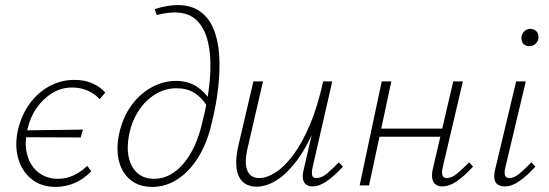

<svg xmlns="http://www.w3.org/2000/svg" viewBox="-20 -731 2166 757"><path d="M200 6Q142 6 103.5 -25.5Q65 -57 51 -109.5Q37 -162 52 -224Q66 -280 98 -323.5Q130 -367 175.5 -391.5Q221 -416 274 -416Q313 -416 344 -402.5Q375 -389 395 -366L373 -340Q353 -362 325 -374Q297 -386 265 -386Q221 -386 185 -363.5Q149 -341 123.5 -304Q98 -267 88 -220Q75 -162 88 -118Q101 -74 133 -50Q165 -26 209 -26Q241 -26 270 -39.5Q299 -53 324 -77L340 -56Q308 -23 272 -8.5Q236 6 200 6ZM298 -189 65 -190 73 -217 307 -220Z M580 6Q541 6 512.5 -9.5Q484 -25 466.5 -53.5Q449 -82 444.5 -120.5Q440 -159 450 -205Q464 -268 497.5 -314.5Q531 -361 577.5 -386.5Q624 -412 673 -412Q721 -412 755 -390Q789 -368 810 -333L795 -315Q775 -347 746 -365Q717 -383 676 -383Q631 -383 592.5 -359.5Q554 -336 527 -295Q500 -254 489 -201Q479 -149 488 -109.5Q497 -70 522.5 -48Q548 -26 587 -26Q652 -26 703 -85.5Q754 -145 778 -250Q800 -335 807 -412.5Q814 -490 803 -551Q792 -612 759.5 -647Q727 -682 668 -682Q652 -682 633.5 -679Q615 -676 598 -672L590 -695Q614 -703 637.5 -707Q661 -711 680 -711Q733 -711 768 -686.5Q803 -662 821.5 -618Q840 -574 844 -515Q848 -456 840.5 -387.5Q833 -319 815 -247Q797 -167 761.5 -110.5Q726 -54 679.5 -24Q633 6 580 6Z M991 5Q969 5 951.5 -4Q934 -13 923.5 -32Q913 -51 911.5 -81Q910 -111 919 -153L979 -410H1017L958 -155Q942 -91 954.5 -60Q967 -29 1002 -29Q1032 -29 1067 -51.5Q1102 -74 1137 -121Q1172 -168 1202.5 -240.5Q1233 -313 1254 -410H1278Q1254 -302 1220 -223Q1186 -144 1147 -93.5Q1108 -43 1068.5 -19Q1029 5 991 5ZM1212 4Q1197 4 1187 -3.5Q1177 -11 1174.5 -25.5Q1172 -40 1177 -61L1258 -410H1290L1212 -69Q1208 -48 1211 -38.5Q1214 -29 1227 -29Q1248 -29 1269 -46.5Q1290 -64 1316 -91L1332 -74Q1299 -38 1269 -17Q1239 4 1212 4Z M1724 4Q1709 4 1698.5 -3Q1688 -10 1684.5 -26Q1681 -42 1687 -67L1767 -410H1805L1725 -69Q1721 -51 1724.5 -40Q1728 -29 1741 -29Q1761 -29 1782 -46.5Q1803 -64 1830 -91L1845 -74Q1812 -38 1782 -17Q1752 4 1724 4ZM1398 0 1485 -410H1523L1435 0ZM1456 -192 1462 -224H1747L1740 -192Z M1970 4Q1954 4 1943 -3Q1932 -10 1929.5 -25Q1927 -40 1932 -62L2015 -410H2053L1972 -69Q1968 -51 1971 -40Q1974 -29 1989 -29Q2007 -29 2028 -46.5Q2049 -64 2075 -91L2091 -74Q2058 -38 2028 -17Q1998 4 1970 4ZM2067 -549Q2057 -549 2049.5 -553.5Q2042 -558 2038.5 -566.5Q2035 -575 2036 -585Q2038 -599 2047.5 -608Q2057 -617 2072 -617Q2082 -617 2089.5 -612Q2097 -607 2100.5 -599Q2104 -591 2103 -580Q2101 -567 2091 -558Q2081 -549 2067 -549Z"/></svg>

Font: Ysabeau Office ExtraLight
Style: Italic
Weight: 250
Italic angle: -12°
Designer: Christian Thalmann (Catharsis Fonts)
Version: Version 2.001;gftools[0.9.30]; featfreeze: tnum,lnum,ss02